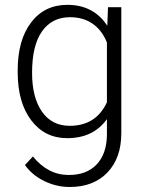

<svg xmlns="http://www.w3.org/2000/svg" viewBox="-20 -558 595 789"><path d="M52.7 -269Q52.7 -393.1 107.7 -465.6Q162.6 -538.1 256.8 -538.1Q364.7 -538.1 420.9 -452.1L423.8 -528.3H478.5V-10.7Q478.5 91.3 421.4 150.9Q364.3 210.4 266.6 210.4Q211.4 210.4 161.4 185.8Q111.3 161.1 82.5 120.1L115.2 85Q177.2 161.1 262.7 161.1Q335.9 161.1 377 117.9Q418 74.7 419.4 -2V-68.4Q363.3 9.8 255.9 9.8Q164.1 9.8 108.4 -63.5Q52.7 -136.7 52.7 -261.2ZM111.8 -258.8Q111.8 -157.7 152.3 -99.4Q192.9 -41 266.6 -41Q374.5 -41 419.4 -137.7V-383.3Q398.9 -434.1 360.4 -460.7Q321.8 -487.3 267.6 -487.3Q193.8 -487.3 152.8 -429.4Q111.8 -371.6 111.8 -258.8Z"/></svg>

Font: TypoPRO Roboto
Style: Regular
Weight: 300
Designer: Google
Version: Version 2.136; 2016